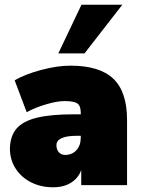

<svg xmlns="http://www.w3.org/2000/svg" viewBox="-20 -784 599 813"><path d="M518 -276V0H324V-64Q312 -30 281 -10.5Q250 9 205 9Q153 9 111.5 -12Q70 -33 46 -70.5Q22 -108 22 -155Q23 -208 50 -239.5Q77 -271 136 -285.5Q195 -300 294 -300H322V-306Q322 -336 307.5 -346Q293 -356 253 -356Q222 -356 176 -342.5Q130 -329 93 -309L42 -444Q87 -470 155 -488Q223 -506 278 -506Q402 -506 460 -450.5Q518 -395 518 -276ZM322 -202V-209H306Q219 -209 219 -169Q219 -151 229 -139.5Q239 -128 256 -128Q285 -128 303.5 -148Q322 -168 322 -202ZM227 -558 325 -764H498L338 -558Z"/></svg>

Font: Nunito Sans Heavy
Style: Regular
Weight: 400
Designer: Vernon Adams
Foundry: Vernon Adams
Version: Version 2.500